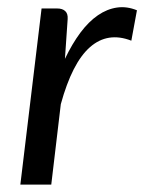

<svg xmlns="http://www.w3.org/2000/svg" viewBox="-20 -501 392 521"><path d="M35.2 0 92.8 -478H135.3Q149.4 -478 157 -470.9Q164.6 -463.9 163.6 -449.2L156.2 -341.3Q175.8 -382.3 198.2 -412.4Q220.7 -442.4 245.6 -459.5Q270.5 -476.6 297.4 -480.5Q324.2 -484.4 351.6 -473.1L336.4 -390.6Q272.5 -415.5 224.1 -373Q175.8 -330.6 145 -218.3L119.1 0Z"/></svg>

Font: Carlito
Style: Italic
Weight: 400
Italic angle: -7°
Designer: Lukasz Dziedzic
Foundry: tyPoland Lukasz Dziedzic
Version: Version 1.104